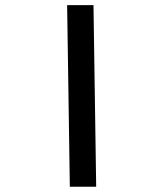

<svg xmlns="http://www.w3.org/2000/svg" viewBox="-20 -713 626 733"><path d="M246.6 0 236.3 -693.4H336.9L347.2 0Z"/></svg>

Font: Cascadia Code
Style: Regular
Weight: 400
Monospace: yes
Designer: Aaron Bell
Foundry: Saja Typeworks
Version: Version 2106.017